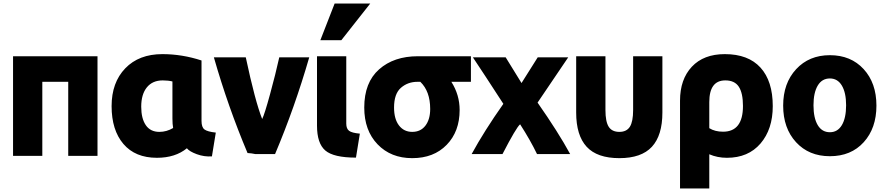

<svg xmlns="http://www.w3.org/2000/svg" viewBox="-20 -863 5029 1089"><path d="M533 -544V21H367V-399H220V21H54V-544Z M1040 -22Q974 32 870 32Q747 32 680 -46.5Q613 -125 613 -261Q613 -395 690.5 -475.5Q768 -556 901 -556Q1013 -556 1123 -520V-177Q1123 -141 1140 -128.5Q1157 -116 1204 -111L1182 24Q1138 27 1096 11.5Q1054 -4 1040 -22ZM958 -191V-401Q934 -407 903 -407Q845 -407 813 -367.5Q781 -328 781 -258Q781 -191 807 -153Q833 -115 884 -115Q925 -115 962 -137Q958 -158 958 -191Z M1467 -188Q1480 -213 1511.5 -328Q1543 -443 1564 -538H1734Q1652 -254 1540 11H1429Q1406 6 1384 5Q1273 -258 1193 -538H1374Q1427 -289 1467 -188Z M2021 -105 1999 31Q1872 31 1825 -9.5Q1778 -50 1778 -150V-169V-544H1944V-162Q1944 -133 1960 -121Q1976 -109 2021 -105ZM1916 -635H1797L1878 -843H2080Z M2587 -239Q2587 -117 2513.5 -41.5Q2440 34 2318 34Q2197 34 2121.5 -44.5Q2046 -123 2046 -253Q2046 -395 2130 -469.5Q2214 -544 2350 -544H2651V-399H2540Q2587 -325 2587 -239ZM2420 -245Q2420 -345 2364 -399H2348Q2293 -399 2254 -365Q2215 -331 2215 -253Q2215 -188 2243 -151.5Q2271 -115 2318 -115Q2366 -115 2393 -150.5Q2420 -186 2420 -245Z M2930 -158Q2908 -140 2830 11H2655Q2727 -121 2835 -274L2736 -426L2662 -538H2848L2938 -392L3030 -538H3203L3029 -281Q3146 -114 3214 11H3026Q2988 -68 2930 -158Z M3493 34Q3367 34 3307.5 -30.5Q3248 -95 3248 -225V-544H3414V-239Q3414 -173 3432.5 -144Q3451 -115 3493 -115Q3534 -115 3552.5 -144Q3571 -173 3571 -239V-544H3737V-225Q3737 -95 3677.5 -30.5Q3618 34 3493 34Z M4103 32Q4049 32 4003 12V206H3837V-292Q3837 -413 3904 -484.5Q3971 -556 4091 -556Q4224 -556 4293.5 -479.5Q4363 -403 4363 -261Q4363 -130 4293.5 -49Q4224 32 4103 32ZM4003 -284V-136Q4035 -116 4081 -116Q4194 -116 4194 -262Q4194 -335 4170.5 -371Q4147 -407 4094 -407Q4003 -407 4003 -284Z M4687 23Q4568 23 4495 -56.5Q4422 -136 4422 -264Q4422 -391 4495.5 -470.5Q4569 -550 4687 -550Q4806 -550 4878.5 -471Q4951 -392 4951 -264Q4951 -136 4879 -56.5Q4807 23 4687 23ZM4779 -266Q4779 -337 4755 -377.5Q4731 -418 4687 -418Q4642 -418 4618 -377.5Q4594 -337 4594 -266Q4594 -194 4618 -153.5Q4642 -113 4687 -113Q4731 -113 4755 -153.5Q4779 -194 4779 -266Z"/></svg>

Font: Repo
Style: ExtraBold
Weight: 800
Designer: Stefan Peev
Foundry: Context Ltd
Version: Version 001.000